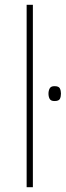

<svg xmlns="http://www.w3.org/2000/svg" viewBox="-20 -780 274 800"><path d="M117 0H91V-760H117ZM207 -421Q225 -421 229.5 -411.5Q234 -402 234 -390Q234 -377 229.5 -368Q225 -359 207 -359Q192 -359 187 -368Q182 -377 182 -390Q182 -402 187 -411.5Q192 -421 207 -421Z"/></svg>

Font: Noto Sans Thin
Style: Regular
Weight: 100
Designer: Monotype Design Team
Foundry: Monotype Imaging Inc.
Version: Version 2.007